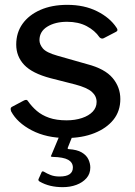

<svg xmlns="http://www.w3.org/2000/svg" viewBox="-20 -560 557 793"><path d="M391 -406Q372 -434 338 -452Q304 -470 257 -470Q208 -470 175.5 -450Q143 -430 143 -394Q143 -377 157 -360Q171 -343 217 -330L340 -295Q413 -276 445 -238Q477 -200 477 -151Q477 -101 448.5 -65.5Q420 -30 369.5 -10Q319 10 254 10Q172 10 111.5 -21.5Q51 -53 26 -100Q24 -106 24 -110.5Q24 -115 28 -118L77 -144Q84 -148 88.5 -147.5Q93 -147 95 -143Q111 -120 132 -102Q153 -84 183 -73.5Q213 -63 255 -63Q290 -63 318.5 -72.5Q347 -82 363 -99Q379 -116 379 -139Q379 -163 359.5 -180.5Q340 -198 291 -211L189 -237Q113 -257 80 -292Q47 -327 47 -376Q47 -425 73 -461.5Q99 -498 146.5 -519Q194 -540 258 -540Q328 -540 381 -513.5Q434 -487 461 -446Q464 -442 465 -437.5Q466 -433 460 -429L408 -402Q404 -400 399.5 -401Q395 -402 391 -406ZM353 132Q353 158 337 176Q321 194 295.5 203.5Q270 213 239 213Q212 213 188.5 207.5Q165 202 144 190Q137 186 139 180L152 151Q154 146 161 149Q174 157 189.5 163Q205 169 226 169Q254 169 267.5 159.5Q281 150 281 132Q281 111 261.5 100Q242 89 198 88Q193 88 191 86.5Q189 85 192 81L228 -5H282L260 50Q258 56 264 56Q298 58 317.5 69.5Q337 81 345 98Q353 115 353 132Z"/></svg>

Font: Libre Franklin Thin Medium
Style: Regular
Weight: 500
Version: Version 3.000